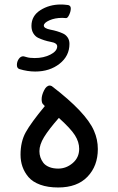

<svg xmlns="http://www.w3.org/2000/svg" viewBox="-20 -829 523 849"><path d="M272.5 -749 254.9 -750Q222.7 -750 198.2 -739Q173.8 -728 173.8 -715.8Q173.8 -703.6 203.1 -697.8Q234.4 -691.9 257.8 -681.2Q270.5 -675.8 278.8 -663.8Q287.1 -651.9 287.1 -634.8Q287.1 -581.5 243.4 -547.1Q199.7 -512.7 135.7 -512.7Q101.6 -512.7 66.4 -523.4Q54.7 -526.9 54.7 -541.7Q54.7 -556.6 63 -568.4Q71.3 -580.1 82.5 -580.1Q85.4 -580.1 98.4 -576.2Q111.3 -572.3 133.8 -572.3Q172.9 -572.3 202.9 -587.6Q232.9 -603 232.9 -624Q232.9 -639.2 203.6 -644Q174.8 -649.4 148.9 -661.6Q136.2 -667.5 127.7 -681.2Q119.1 -694.8 119.1 -714.4Q119.1 -758.8 158.4 -783.9Q197.8 -809.1 249 -809.1Q262.2 -809.1 272.9 -807.6Q293 -807.6 293 -791.5Q293 -778.8 286.1 -763.9Q279.3 -749 272.5 -749ZM171.4 -109.4Q180.2 -97.7 197.3 -90.6Q214.4 -83.5 237.3 -83.5Q272.9 -83.5 301.5 -107.9Q330.1 -132.3 330.1 -170.9Q330.1 -201.2 311.3 -231Q292.5 -260.7 240.2 -307.6Q195.3 -256.3 174.8 -222.7Q154.3 -189 154.3 -160.6Q154.3 -132.3 171.4 -109.4ZM178.2 -359.9 170.9 -367.7Q164.1 -373 164.1 -390.4Q164.1 -407.7 174.8 -429.2Q185.5 -450.7 200.2 -450.7Q203.1 -450.7 209 -448.2Q360.4 -332.5 395.5 -251Q412.6 -212.4 412.6 -169.9Q412.6 -95.2 366.9 -47.6Q321.3 0 237.3 0Q191.4 0 158 -12.2Q124.5 -24.4 106 -45.9Q70.8 -87.4 70.8 -145Q70.8 -202.6 93.8 -244.1Q116.7 -285.6 178.2 -359.9Z"/></svg>

Font: Behdad
Style: Regular
Weight: 400
Designer: Mohammad Saleh Souzanchi
Foundry: http://font-store.ir
Version: Version:1.0.1;RFB:1.2.5;Building:2018-09-04 19:53:52.209180